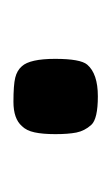

<svg xmlns="http://www.w3.org/2000/svg" viewBox="41 -200 167 290"><g transform="rotate(-90 125.0 -54.5)"><path d="M80.1 -105.5Q91.3 -118.2 116.7 -118.2Q142.1 -118.2 153.1 -115.5Q164.1 -112.8 170.4 -105.5Q181.6 -93.3 181.6 -55.2Q181.6 -17.1 172.9 -6.8Q159.2 9.3 125 9.3Q90.8 9.3 81.8 -0.7Q72.8 -10.7 70.3 -23.2Q67.9 -35.6 67.9 -54.9Q67.9 -74.2 70.6 -86.4Q73.2 -98.6 80.1 -105.5Z"/></g></svg>

Font: Armata
Style: Regular
Weight: 400
Designer: Viktoriya Grabowska
Foundry: Viktoriya Grabowska
Version: Version 1.003